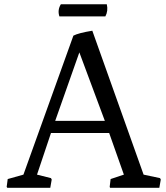

<svg xmlns="http://www.w3.org/2000/svg" viewBox="-20 -892 790 912"><path d="M16.6 -41.5 91.3 -62.5 328.6 -722.7Q353 -735.4 418.5 -746.1L662.1 -62.5L740.2 -45.9L743.7 -39.1L736.8 0H502.9L501 -4.4L505.4 -41.5L568.4 -62.5L498.5 -260.3H222.2L155.8 -62.5L222.2 -45.9L225.6 -39.1L218.8 0H14.6L11.7 -4.4ZM478 -317.9 356.9 -643.1 242.2 -317.9ZM262.2 -814Q252 -844.2 269 -871.6H487.3Q494.6 -840.3 480.5 -814Z"/></svg>

Font: Trykker
Style: Regular
Weight: 400
Designer: Magnus Gaarde
Foundry: Magnus Gaarde
Version: Version 1.001